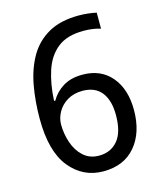

<svg xmlns="http://www.w3.org/2000/svg" viewBox="-108 -875 736 872"><g transform="rotate(-15 260.0 -438.5)"><path d="M52 -387Q52 -470 65.5 -543.5Q79 -617 111.5 -673.5Q144 -730 201 -762.5Q258 -795 345 -795Q366 -795 388.5 -792.5Q411 -790 427 -786V-711Q391 -722 347 -722Q270 -722 225.5 -687Q181 -652 160.5 -590.5Q140 -529 136 -449H142Q162 -485 199 -508Q236 -531 291 -531Q377 -531 426.5 -472.5Q476 -414 476 -316Q476 -210 422 -146Q368 -82 271 -82Q175 -82 113.5 -158Q52 -234 52 -387ZM270 -156Q325 -156 358 -195Q391 -234 391 -315Q391 -384 361 -422Q331 -460 272 -460Q231 -460 201 -442Q171 -424 155 -395.5Q139 -367 139 -337Q139 -294 153 -252Q167 -210 196.5 -183Q226 -156 270 -156Z"/></g></svg>

Font: Noto Sans Kannada UI SemiCondensed
Style: Regular
Weight: 400
Width: 4
Designer: Jelle Bosma - Monotype Design Team
Foundry: Monotype Imaging Inc.
Version: Version 2.005; ttfautohint (v1.8.4.7-5d5b)